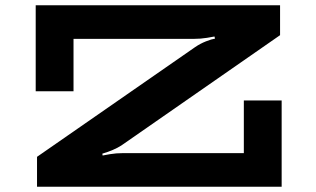

<svg xmlns="http://www.w3.org/2000/svg" viewBox="-20 -706 1194 726"><path d="M120 -113 718 -528Q737 -541 758.5 -549.5Q780 -558 793 -560L791 -568Q787 -567 763 -563Q739 -559 712 -559H258V-361H115V-686H1039V-573L439 -156Q411 -138 367 -125L368 -118Q372 -119 395.5 -123Q419 -127 445 -127H902V-326H1045V0H120Z"/></svg>

Font: BioRhyme Expanded ExtraBold
Style: Regular
Weight: 800
Width: 7
Designer: Aoife Mooney
Foundry: Aoife Mooney Type
Version: Version 1.001